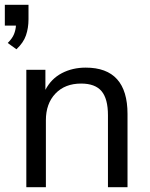

<svg xmlns="http://www.w3.org/2000/svg" viewBox="-33 -775 621 795"><path d="M35 -571 -1 -597Q18 -616 25 -633.5Q32 -651 33 -669H-13V-755H85V-695Q85 -659 74.5 -628.5Q64 -598 35 -571ZM76 0V-486H155V-403Q179 -449 223 -472Q267 -495 322 -495Q495 -495 495 -303V0H414V-298Q414 -366 387.5 -397.5Q361 -429 303 -429Q236 -429 196.5 -387.5Q157 -346 157 -277V0Z"/></svg>

Font: Nunito Sans
Style: Regular
Weight: 400
Designer: Vernon Adams
Foundry: Vernon Adams
Version: Version 3.101; ttfautohint (v1.8.4.7-5d5b);gftools[0.9.27]